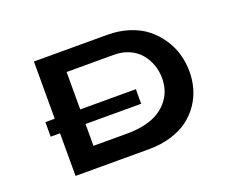

<svg xmlns="http://www.w3.org/2000/svg" viewBox="-92 -692 1034 847"><g transform="rotate(-20 425.0 -268.5)"><path d="M512.7 -200.2H87.9V-268.6H512.7ZM473.6 -444.3H251.5V-97.7H410.2Q459 -97.7 498.3 -107.7Q537.6 -117.7 563.2 -134.8Q588.9 -151.9 606.2 -175Q623.5 -198.2 630.9 -223.1Q638.2 -248 638.2 -275.4Q638.2 -308.1 627.4 -337.9Q616.7 -367.7 596.9 -391.6Q577.1 -415.5 545.2 -429.9Q513.2 -444.3 473.6 -444.3ZM476.1 0H131.8V-537.1H476.1Q531.7 -537.1 579.1 -521.5Q626.5 -505.9 659.4 -479.2Q692.4 -452.6 715.8 -417.5Q739.3 -382.3 750.5 -342.8Q761.7 -303.2 761.7 -261.2Q761.7 -221.2 751.2 -183.6Q740.7 -146 718 -112.5Q695.3 -79.1 662.4 -54.2Q629.4 -29.3 581.5 -14.6Q533.7 0 476.1 0Z"/></g></svg>

Font: Squarish Sans CT
Style: RegularSC
Weight: 400
Version: Version 0.9